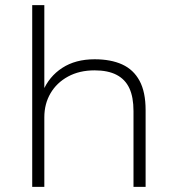

<svg xmlns="http://www.w3.org/2000/svg" viewBox="-20 -725 687 745"><path d="M105 0V-705H152V-370H146Q170 -428 221.5 -461.5Q273 -495 347 -495Q410 -495 454 -475Q498 -455 521.5 -411.5Q545 -368 545 -298V0H498V-294Q498 -348 482 -382.5Q466 -417 432.5 -434.5Q399 -452 347 -452Q288 -452 244 -428Q200 -404 176 -363Q152 -322 152 -270V0Z"/></svg>

Font: Nunito Sans 10pt SemiExpanded ExtraLight
Style: Regular
Weight: 250
Width: 6
Designer: Vernon Adams
Foundry: Vernon Adams
Version: Version 3.101;gftools[0.9.27]